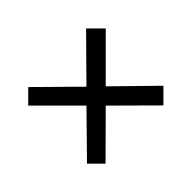

<svg xmlns="http://www.w3.org/2000/svg" viewBox="-97 -614 732 732"><g transform="rotate(-45 269.0 -248.5)"><path d="M268 -299 424 -457 477 -404 321 -248 478 -94 425 -41 269 -196 112 -40 62 -90 217 -248 60 -405 110 -455Z"/></g></svg>

Font: Andada
Style: Regular
Weight: 400
Designer: Carolina Giovagnoli
Foundry: Carolina Giovagnoli
Version: Version 1.003